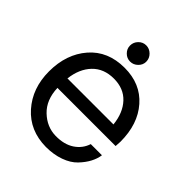

<svg xmlns="http://www.w3.org/2000/svg" viewBox="-198 -833 961 961"><g transform="rotate(45 282.0 -352.5)"><path d="M224.1 -651.9Q224.1 -675.8 241 -692.9Q257.8 -710 281 -710Q304.2 -710 321.5 -692.9Q338.9 -675.8 338.9 -651.9Q338.9 -628.9 321.5 -612.1Q304.2 -595.2 281 -595.2Q257.8 -595.2 241 -612.1Q224.1 -628.9 224.1 -651.9ZM530.8 -277.8Q530.8 -269 528.8 -245.1H117.2Q120.1 -163.1 168.9 -116.5Q217.8 -69.8 280.8 -68.8Q340.8 -67.9 380.4 -94Q419.9 -120.1 434.1 -164.1H513.2Q509.3 -136.2 494.6 -108.6Q480 -81.1 454.1 -54Q428.2 -26.9 384 -11Q339.8 4.9 285.2 4.9Q169.9 3.9 99.4 -75.4Q28.8 -154.8 28.8 -273.9Q28.8 -396 97.4 -475.1Q166 -554.2 284.2 -554.2Q397 -554.2 463.9 -478Q530.8 -401.9 530.8 -277.8ZM284.2 -478Q213.4 -478 170.7 -433.6Q127.9 -389.2 119.1 -314H444.8Q437 -389.2 395.5 -433.6Q354 -478 284.2 -478Z"/></g></svg>

Font: Oakes Grotesk
Style: Regular
Weight: 400
Designer: Samuel Oakes
Foundry: Samuel Oakes
Version: Version 1.0 | wf-rip DC20170320